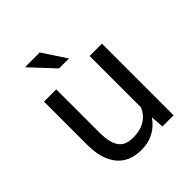

<svg xmlns="http://www.w3.org/2000/svg" viewBox="-200 -858 1001 1001"><g transform="rotate(-45 300.0 -357.5)"><path d="M433.1 0H515.1V-528.3H424.3V-149.4Q417 -132.3 406 -117.9Q395 -103.5 380.4 -93.3Q362.8 -80.6 338.9 -73.5Q314.9 -66.4 284.7 -66.4Q258.8 -66.4 239 -73.2Q219.2 -80.1 205.6 -97.2Q191.9 -113.8 185.1 -142.1Q178.2 -170.4 178.2 -213.4V-528.3H87.9V-214.4Q87.9 -155.3 100.8 -113Q113.8 -70.8 137.7 -43.5Q161.6 -16.1 195.3 -3.2Q229 9.8 270.5 9.8Q322.3 9.8 361.8 -12Q401.4 -33.7 427.7 -72.8ZM338.9 -595.2 253.4 -725.1H144.5L265.6 -595.2Z"/></g></svg>

Font: Roboto Mono
Style: Regular
Weight: 400
Monospace: yes
Designer: Google
Version: Version 3.000